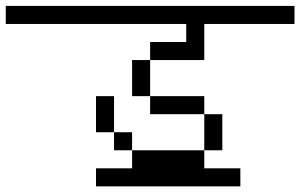

<svg xmlns="http://www.w3.org/2000/svg" viewBox="-20 -708 1040 665"><path d="M1000 -625H687.5V-500H500V-562.5H625V-625H0V-687.5H1000ZM312.5 -125H437.5V-187.5H687.5V-125H812.5V-62.5H312.5ZM312.5 -375H375V-250H312.5ZM375 -250H437.5V-187.5H375ZM437.5 -500H500V-375H437.5ZM500 -375H687.5V-312.5H500ZM687.5 -312.5H750V-187.5H687.5Z"/></svg>

Font: ChillBitmapSE 16px
Style: Regular
Weight: 400
Designer: Designed by Warren2060
Foundry: ChillType
Version: Version 1.000